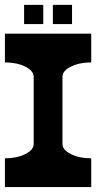

<svg xmlns="http://www.w3.org/2000/svg" viewBox="-20 -762 450 782"><path d="M117.2 -175.8V-449.2Q117.2 -473.6 82.8 -490.7Q48.3 -507.8 0 -507.8V-625H351.6V-507.8Q303.2 -507.8 269 -490.7Q234.4 -473.6 234.4 -449.7V-175.8Q234.4 -151.4 269 -134.3Q303.2 -117.2 351.6 -117.2V0H0V-117.2Q48.3 -117.2 82.8 -134.3Q117.2 -151.4 117.2 -175.8ZM273.4 -664.1H195.3V-742.2H273.4ZM156.2 -664.1H78.1V-742.2H156.2Z"/></svg>

Font: Leporid
Style: Regular
Weight: 400
Designer: GGBotNet
Foundry: GGBotNet
Version: 1.00